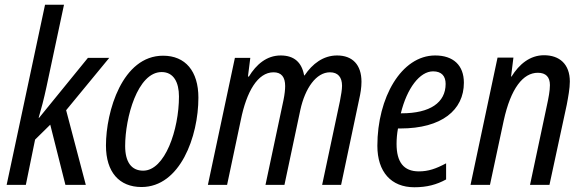

<svg xmlns="http://www.w3.org/2000/svg" viewBox="-20 -780 2459 810"><path d="M8 0H89L128 -191L192 -254L256 0H342L259 -315L441 -536H351L145 -283H143C154 -320 165 -362 176 -413L250 -760H170Z M577 9C740 9 817 -204 817 -368C817 -480 762 -545 668 -545C496 -545 427 -310 427 -166C427 -54 483 9 577 9ZM584 -60C534 -60 508 -97 508 -164C508 -283 560 -476 662 -476C713 -476 735 -432 735 -373C735 -233 676 -60 584 -60Z M857 0H938L996 -274C1020 -393 1067 -475 1134 -475C1168 -475 1183 -454 1183 -417C1183 -403 1181 -382 1176 -358L1100 0H1180L1247 -316C1267 -408 1314 -475 1372 -475C1406 -475 1423 -454 1423 -418C1423 -402 1419 -379 1414 -353L1339 0H1419L1495 -360C1501 -386 1505 -411 1505 -435C1505 -507 1467 -546 1402 -546C1344 -546 1298 -511 1265 -462H1263C1253 -517 1221 -546 1164 -546C1105 -546 1061 -508 1030 -457H1026L1036 -536H971Z M1728 10C1781 10 1822 -1 1862 -23V-91C1819 -68 1787 -57 1747 -57C1683 -57 1653 -96 1653 -173C1653 -194 1655 -217 1659 -238H1669C1844 -238 1937 -316 1937 -431C1937 -505 1892 -546 1816 -546C1673 -546 1572 -368 1572 -165C1572 -55 1630 10 1728 10ZM1675 -302H1671C1697 -408 1751 -479 1807 -479C1844 -479 1860 -458 1860 -426C1860 -347 1794 -302 1675 -302Z M1965 0H2047L2105 -271C2135 -408 2187 -473 2249 -473C2283 -473 2300 -455 2300 -421C2300 -397 2294 -366 2287 -334L2216 0H2298L2371 -338C2377 -370 2384 -407 2384 -436C2384 -510 2340 -547 2275 -547C2216 -547 2170 -509 2138 -457H2136L2146 -537H2079Z"/></svg>

Font: Noto Sans Condensed
Style: Italic
Weight: 400
Width: 3
Italic angle: -12°
Designer: Monotype Design Team
Foundry: Monotype Imaging Inc.
Version: Version 2.013